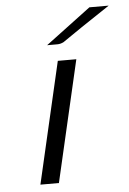

<svg xmlns="http://www.w3.org/2000/svg" viewBox="-50 -706 501 744"><g transform="rotate(-5 200.5 -334.0)"><path d="M77 0 186 -472H258L149 0ZM150 -536 326 -668H401Q331 -621 290 -594L214 -542Q202 -536 190 -536Z"/></g></svg>

Font: Coval
Style: ExtraLight Italic
Weight: 200
Foundry: Context Ltd
Version: Version 001.000